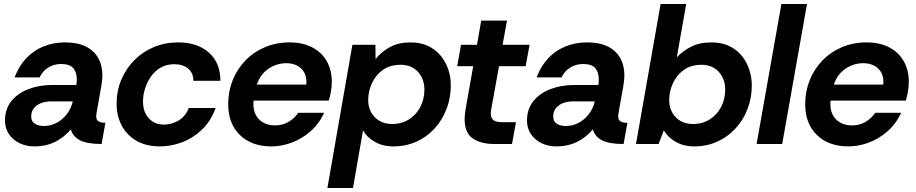

<svg xmlns="http://www.w3.org/2000/svg" viewBox="-20 -720 4578 960"><path d="M151 12Q111 12 78 -4Q45 -20 25 -49Q5 -78 5 -117Q5 -175 37 -214.5Q69 -254 122.5 -274.5Q176 -295 240 -295H362Q363 -303 363.5 -309.5Q364 -316 364 -323Q364 -358 346.5 -379Q329 -400 285 -400Q250 -400 221.5 -382.5Q193 -365 178 -333H53Q74 -389 110.5 -428Q147 -467 196.5 -487.5Q246 -508 306 -508Q367 -508 408 -488Q449 -468 470.5 -431Q492 -394 492 -342Q492 -331 490.5 -318.5Q489 -306 487 -292L463 -157Q462 -153 461.5 -147Q461 -141 461 -138Q461 -120 473 -113Q485 -106 507 -106L488 0Q417 0 381 -18Q345 -36 334 -73Q310 -45 282 -26Q254 -7 221.5 2.5Q189 12 151 12ZM200 -90Q233 -90 262.5 -105.5Q292 -121 313.5 -148.5Q335 -176 344 -213H234Q208 -213 185.5 -204.5Q163 -196 149.5 -179Q136 -162 136 -137Q136 -113 154 -101.5Q172 -90 200 -90Z M780 12Q711 12 662.5 -16Q614 -44 588.5 -92.5Q563 -141 563 -201Q563 -266 586.5 -321.5Q610 -377 651.5 -419Q693 -461 749 -484.5Q805 -508 871 -508Q967 -508 1024.5 -457Q1082 -406 1082 -316H947Q947 -356 920 -377.5Q893 -399 852 -399Q813 -399 783.5 -382Q754 -365 734.5 -337Q715 -309 705 -276.5Q695 -244 695 -213Q695 -160 724 -128.5Q753 -97 799 -97Q840 -97 874.5 -118.5Q909 -140 924 -180H1058Q1034 -113 988.5 -70.5Q943 -28 888.5 -8Q834 12 780 12Z M1337 12Q1238 12 1179.5 -45Q1121 -102 1121 -199Q1121 -263 1143.5 -319Q1166 -375 1207 -417.5Q1248 -460 1304.5 -484Q1361 -508 1428 -508Q1493 -508 1540.5 -483.5Q1588 -459 1613.5 -414.5Q1639 -370 1639 -311Q1639 -287 1634.5 -261.5Q1630 -236 1624 -217H1248Q1247 -213 1247 -209Q1247 -205 1247 -200Q1247 -150 1277 -121.5Q1307 -93 1355 -93Q1393 -93 1422.5 -110.5Q1452 -128 1471 -156H1601Q1574 -99 1531 -62Q1488 -25 1437.5 -6.5Q1387 12 1337 12ZM1264 -297H1511Q1512 -301 1512 -304Q1512 -307 1512 -308Q1513 -352 1485 -378Q1457 -404 1411 -404Q1365 -404 1324 -377.5Q1283 -351 1264 -297Z M1617 220 1742 -496H1857L1858 -425Q1888 -462 1930.5 -485Q1973 -508 2032 -508Q2082 -508 2119.5 -490.5Q2157 -473 2182.5 -442.5Q2208 -412 2221 -374Q2234 -336 2234 -294Q2234 -230 2212.5 -174.5Q2191 -119 2152.5 -77Q2114 -35 2061.5 -11.5Q2009 12 1947 12Q1893 12 1853 -11.5Q1813 -35 1795 -68L1745 220ZM1941 -100Q1989 -100 2025.5 -123.5Q2062 -147 2082 -186Q2102 -225 2102 -272Q2102 -325 2070 -360.5Q2038 -396 1983 -396Q1929 -396 1893 -369.5Q1857 -343 1839 -302.5Q1821 -262 1821 -220Q1821 -168 1854 -134Q1887 -100 1941 -100Z M2452 0Q2384 0 2343.5 -28Q2303 -56 2303 -125Q2303 -136 2304.5 -148.5Q2306 -161 2308 -174L2346 -389H2266L2285 -496H2365L2386 -617H2515L2493 -496H2628L2608 -389H2475L2436 -173Q2435 -168 2434.5 -163Q2434 -158 2434 -153Q2434 -129 2447.5 -119Q2461 -109 2492 -109H2560L2540 0Z M2761 12Q2721 12 2688 -4Q2655 -20 2635 -49Q2615 -78 2615 -117Q2615 -175 2647 -214.5Q2679 -254 2732.5 -274.5Q2786 -295 2850 -295H2972Q2973 -303 2973.5 -309.5Q2974 -316 2974 -323Q2974 -358 2956.5 -379Q2939 -400 2895 -400Q2860 -400 2831.5 -382.5Q2803 -365 2788 -333H2663Q2684 -389 2720.5 -428Q2757 -467 2806.5 -487.5Q2856 -508 2916 -508Q2977 -508 3018 -488Q3059 -468 3080.5 -431Q3102 -394 3102 -342Q3102 -331 3100.5 -318.5Q3099 -306 3097 -292L3073 -157Q3072 -153 3071.5 -147Q3071 -141 3071 -138Q3071 -120 3083 -113Q3095 -106 3117 -106L3098 0Q3027 0 2991 -18Q2955 -36 2944 -73Q2920 -45 2892 -26Q2864 -7 2831.5 2.5Q2799 12 2761 12ZM2810 -90Q2843 -90 2872.5 -105.5Q2902 -121 2923.5 -148.5Q2945 -176 2954 -213H2844Q2818 -213 2795.5 -204.5Q2773 -196 2759.5 -179Q2746 -162 2746 -137Q2746 -113 2764 -101.5Q2782 -90 2810 -90Z M3452 12Q3397 12 3357.5 -11.5Q3318 -35 3299 -68L3273 0H3160L3283 -700H3411L3364 -433Q3392 -464 3434.5 -486Q3477 -508 3537 -508Q3590 -508 3628 -489Q3666 -470 3690.5 -439Q3715 -408 3727 -370Q3739 -332 3739 -294Q3739 -230 3717.5 -174.5Q3696 -119 3657 -77Q3618 -35 3565.5 -11.5Q3513 12 3452 12ZM3445 -100Q3493 -100 3529.5 -123.5Q3566 -147 3586 -186Q3606 -225 3606 -272Q3606 -325 3574 -360.5Q3542 -396 3487 -396Q3434 -396 3398 -369.5Q3362 -343 3344 -302.5Q3326 -262 3326 -220Q3326 -168 3358.5 -134Q3391 -100 3445 -100Z M3763 0 3887 -700H4015L3891 0Z M4222 12Q4123 12 4064.5 -45Q4006 -102 4006 -199Q4006 -263 4028.5 -319Q4051 -375 4092 -417.5Q4133 -460 4189.5 -484Q4246 -508 4313 -508Q4378 -508 4425.5 -483.5Q4473 -459 4498.5 -414.5Q4524 -370 4524 -311Q4524 -287 4519.5 -261.5Q4515 -236 4509 -217H4133Q4132 -213 4132 -209Q4132 -205 4132 -200Q4132 -150 4162 -121.5Q4192 -93 4240 -93Q4278 -93 4307.5 -110.5Q4337 -128 4356 -156H4486Q4459 -99 4416 -62Q4373 -25 4322.5 -6.5Q4272 12 4222 12ZM4149 -297H4396Q4397 -301 4397 -304Q4397 -307 4397 -308Q4398 -352 4370 -378Q4342 -404 4296 -404Q4250 -404 4209 -377.5Q4168 -351 4149 -297Z"/></svg>

Font: Rethink Sans
Style: Bold Italic
Weight: 700
Italic angle: -10°
Designer: The Rethink Sans project authors (Hans Thiessen). DM Sans designed by Colophon Foundry.
Foundry: Rethink Communications LLC
Version: Version 1.001